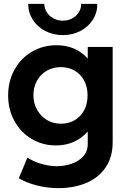

<svg xmlns="http://www.w3.org/2000/svg" viewBox="-20 -768 661 1001"><path d="M78.1 161.1 123 53.7Q154.8 74.2 195.1 86.2Q235.4 98.1 276.4 98.6Q314.5 98.1 351.3 86.4Q388.2 74.7 412.8 48.3Q437.5 22 437.5 -18.6V-80.1H435.1Q405.3 -46.4 363.8 -28.1Q322.3 -9.8 271.5 -9.8Q202.1 -9.8 145 -43.7Q87.9 -77.6 55.2 -137.2Q22.5 -196.8 22.5 -270.5Q22.5 -345.2 55.7 -405Q88.9 -464.8 146.5 -498.5Q204.1 -532.2 274.4 -532.2Q325.2 -532.2 366 -514.6Q406.7 -497.1 436 -463.9H437.5V-523.4H567.4V-26.4Q567.4 50.3 531.2 104Q495.1 157.7 431.6 185.1Q368.2 212.4 286.1 212.9Q223.1 212.4 168.2 197.8Q113.3 183.1 78.1 161.1ZM436.5 -270.5Q436.5 -314.5 418.7 -347.9Q400.9 -381.3 369.1 -399.7Q337.4 -418 296.9 -418Q256.3 -418 223.9 -399.4Q191.4 -380.9 172.9 -347.4Q154.3 -314 154.3 -271.5Q154.3 -230 172.9 -196.3Q191.4 -162.6 223.9 -142.8Q256.3 -123 297.9 -123Q337.9 -123 369.4 -141.4Q400.9 -159.7 418.7 -193.1Q436.5 -226.6 436.5 -270.5ZM127 -748H210.9Q211.4 -723.6 224.4 -703.6Q237.3 -683.6 259.3 -671.9Q281.2 -660.2 307.6 -660.2Q334.5 -660.2 356.2 -671.9Q377.9 -683.6 390.6 -703.6Q403.3 -723.6 403.3 -748H487.3Q487.8 -702.6 464.1 -665.3Q440.4 -627.9 398.9 -606.4Q357.4 -585 307.6 -585Q257.3 -585 216.1 -606.4Q174.8 -627.9 150.9 -665.3Q127 -702.6 127 -748Z"/></svg>

Font: Reddit Sans Chocolate
Style: Bold
Weight: 700
Designer: Stephen Hutchings
Foundry: Reddit
Version: Version 1.011